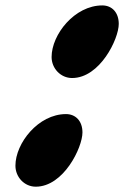

<svg xmlns="http://www.w3.org/2000/svg" viewBox="-20 -703 505 723"><path d="M174.3 -488.3C174.3 -445.3 208.5 -409.2 251.5 -409.2C356.4 -409.2 427.2 -556.6 427.2 -612.8C427.2 -655.8 401.9 -682.6 365.2 -682.6C261.2 -682.6 174.3 -573.2 174.3 -488.3ZM38.1 -79.1C38.1 -36.1 71.8 0 114.7 0C219.7 0 290.5 -147.9 290.5 -204.1C290.5 -247.1 265.1 -273.4 228.5 -273.4C124.5 -273.4 38.1 -164.1 38.1 -79.1Z"/></svg>

Font: Bodega Script
Style: Medium
Weight: 500
Italic angle: 39.7°
Version: Version 001.000